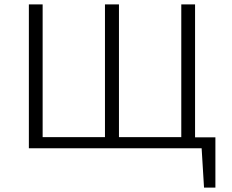

<svg xmlns="http://www.w3.org/2000/svg" viewBox="-20 -678 1061 878"><path d="M848 0V-50H965L934 0ZM913 180 899 -50H965V180ZM112 0V-658H175V0ZM460 0V-658H524V0ZM809 0V-658H872V0ZM131 0V-51H852V0Z"/></svg>

Font: Ysabeau Office Light
Style: Regular
Weight: 300
Designer: Christian Thalmann (Catharsis Fonts)
Version: Version 2.001;gftools[0.9.30]; featfreeze: tnum,lnum,ss02